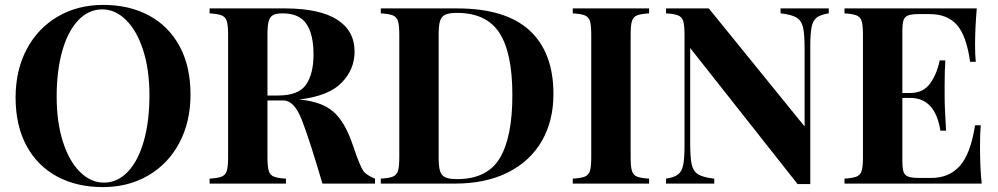

<svg xmlns="http://www.w3.org/2000/svg" viewBox="-20 -742 4033 776"><path d="M750 -359.9Q750 -250 705.1 -165Q660.2 -80.1 579.6 -33Q499 14.2 396 14.2Q290 14.2 210.4 -28.8Q130.9 -71.8 86.9 -153.3Q43 -234.9 43 -348.1Q43 -458 87.9 -543Q132.8 -627.9 213.4 -675Q293.9 -722.2 397 -722.2Q502.9 -722.2 582.5 -679.2Q662.1 -636.2 706.1 -554.7Q750 -473.1 750 -359.9ZM209 -352.1Q209 -248 234.4 -168.9Q259.8 -89.8 303.5 -46.9Q347.2 -3.9 399.9 -3.9Q455.1 -3.9 497.1 -48.3Q539.1 -92.8 561.5 -172.9Q584 -252.9 584 -356Q584 -460 558.6 -539.1Q533.2 -618.2 489.5 -661.1Q445.8 -704.1 393.1 -704.1Q337.9 -704.1 295.9 -659.7Q253.9 -615.2 231.4 -535.2Q209 -455.1 209 -352.1Z M1061 -602.1V-356H1104Q1186 -356 1216.6 -399.4Q1247.1 -442.9 1247.1 -522Q1247.1 -604 1218 -646Q1189 -688 1123 -688Q1096.2 -688 1083.5 -680.9Q1070.8 -673.8 1065.9 -656Q1061 -638.2 1061 -602.1ZM1126 -335.9H1061V-106Q1061 -67.9 1066.4 -51Q1071.8 -34.2 1086.9 -28.1Q1102.1 -22 1135.7 -20V0H827.1V-20Q859.9 -22 875.5 -28.1Q891.1 -34.2 896.5 -51Q901.9 -67.9 901.9 -106V-602.1Q901.9 -640.1 896.5 -657Q891.1 -673.8 875.5 -679.9Q859.9 -686 827.1 -688V-708H1135.7Q1273.9 -707 1343.5 -662.1Q1413.1 -617.2 1413.1 -533.2Q1413.1 -461.9 1361.1 -408Q1309.1 -354 1189 -339.8Q1278.8 -332 1326.7 -291Q1374.5 -250 1406.5 -154.1Q1438.5 -58.1 1454.6 -43.9Q1470.7 -29.8 1495.6 -20V0H1283.2Q1230 -180.7 1199.5 -258.3Q1168.9 -335.9 1126 -335.9Z M2216.8 -361.8Q2216.8 -252.9 2169.4 -171.4Q2122.1 -89.8 2032.5 -44.9Q1942.9 0 1818.8 0H1519V-20Q1551.8 -22 1567.4 -28.1Q1583 -34.2 1588.4 -51Q1593.8 -67.9 1593.8 -106V-602.1Q1593.8 -640.1 1588.4 -657Q1583 -673.8 1567.4 -679.9Q1551.8 -686 1519 -688V-708H1827.6Q2022.9 -708 2119.9 -619.4Q2216.8 -530.8 2216.8 -361.8ZM1752.9 -604V-104Q1752.9 -67.9 1758.8 -50Q1764.6 -32.2 1780.3 -25.1Q1795.9 -18.1 1827.6 -18.1Q1948.7 -18.1 1999.8 -102.5Q2050.8 -187 2050.8 -357.9Q2050.8 -528.8 1998.3 -609.4Q1945.8 -689.9 1826.7 -689.9Q1795.9 -689.9 1780.3 -682.9Q1764.6 -675.8 1758.8 -658Q1752.9 -640.1 1752.9 -604Z M2603.5 -688Q2569.8 -686 2554.7 -679.9Q2539.6 -673.8 2534.2 -657Q2528.8 -640.1 2528.8 -602.1V-106Q2528.8 -67.9 2534.2 -51Q2539.6 -34.2 2554.7 -28.1Q2569.8 -22 2603.5 -20V0H2294.9V-20Q2327.6 -22 2343.3 -28.1Q2358.9 -34.2 2364.3 -51Q2369.6 -67.9 2369.6 -106V-602.1Q2369.6 -640.1 2364.3 -657Q2358.9 -673.8 2343.3 -679.9Q2327.6 -686 2294.9 -688V-708H2603.5Z M3329.6 -688Q3296.9 -683.1 3281.2 -671.1Q3265.6 -659.2 3260.3 -633.1Q3254.9 -606.9 3254.9 -556.2V2H3203.6L2769.5 -547.9V-164.1Q2769.5 -105 2775.6 -77.4Q2781.7 -49.8 2801.8 -37.4Q2821.8 -24.9 2866.7 -20V0H2671.9V-20Q2704.6 -24.9 2720.2 -36.9Q2735.8 -48.8 2741.2 -75Q2746.6 -101.1 2746.6 -151.9V-602.1Q2746.6 -640.1 2741.2 -657Q2735.8 -673.8 2720.2 -679.9Q2704.6 -686 2671.9 -688V-708H2844.7L3231.9 -231V-543.9Q3231.9 -603 3225.8 -630.6Q3219.7 -658.2 3199.7 -670.7Q3179.7 -683.1 3134.8 -688V-708H3329.6Z M3947.8 0H3393.1V-20Q3425.8 -22 3441.4 -28.1Q3457 -34.2 3462.4 -51Q3467.8 -67.9 3467.8 -106V-602.1Q3467.8 -640.1 3462.4 -657Q3457 -673.8 3441.4 -679.9Q3425.8 -686 3393.1 -688V-708H3927.7Q3920.9 -625 3920.9 -560.1Q3920.9 -516.1 3923.8 -492.2H3900.9Q3885.7 -599.1 3846.9 -642.1Q3808.1 -685.1 3736.8 -685.1H3695.8Q3665 -685.1 3650.9 -679.9Q3636.7 -674.8 3631.8 -660.4Q3627 -646 3627 -613.8V-366.2H3658.7Q3711.9 -366.2 3739.5 -405Q3767.1 -443.8 3777.8 -498H3800.8Q3797.9 -456.1 3797.9 -403.8V-356Q3797.9 -305.2 3803.7 -213.9H3780.8Q3759.8 -346.2 3658.7 -346.2H3627V-94.2Q3627 -62 3631.8 -47.6Q3636.7 -33.2 3650.9 -28.1Q3665 -22.9 3695.8 -22.9H3745.1Q3815.9 -22.9 3859.4 -71.5Q3902.8 -120.1 3920.9 -235.8H3943.8Q3940.9 -203.1 3940.9 -151.9Q3940.9 -60.1 3947.8 0Z"/></svg>

Font: Neothic
Style: Regular
Weight: 400
Designer: Vasily Draigo aka Daymarius
Foundry: Vasily Draigo aka Daymarius
Version: Version 1.00 May 8, 2019, initial release